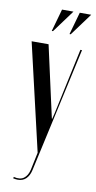

<svg xmlns="http://www.w3.org/2000/svg" viewBox="-95 -712 463 927"><g transform="rotate(10 137.0 -248.0)"><path d="M96 -495 174 -144H176L183 -173L252 -495H260L125 117Q119 144 103.5 159.5Q88 175 63 175Q52 175 40 172L42 165Q73 173 91.5 159.5Q110 146 117 116L135 30L13 -495ZM187 -561 218 -671H274L193 -561ZM100 -561 131 -671H187L106 -561Z"/></g></svg>

Font: Moniqa SemBd Narrow Display
Style: Regular
Weight: 600
Width: 4
Designer: Rajesh Rajput
Foundry: Rajesh Rajput
Version: Version 1.000